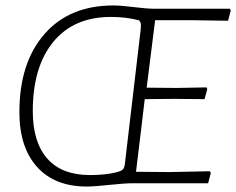

<svg xmlns="http://www.w3.org/2000/svg" viewBox="-20 -671 865 703"><path d="M395 -651Q422 -651 470.5 -645Q519 -639 545 -639H821L825 -633L815 -595L683 -597H548L517 -350L627 -349L736 -351L739 -345L729 -308L618 -309L510 -308L496 -191L478 -42L601 -41L748 -44L752 -38L742 0H465Q437 0 380.5 6Q324 12 298 12Q180 12 115.5 -60Q51 -132 51 -260Q51 -441 142.5 -546Q234 -651 395 -651ZM386 -609Q250 -609 175 -517.5Q100 -426 100 -264Q100 -151 153 -90.5Q206 -30 310 -30Q364 -30 406 -40Q422 -44 428.5 -49.5Q435 -55 437 -69L495 -562Q499 -593 487 -597Q442 -609 386 -609Z"/></svg>

Font: Alegreya Sans Light
Style: Italic
Weight: 300
Italic angle: -7°
Designer: Juan Pablo del Peral
Foundry: Huerta Tipografica
Version: Version 2.007